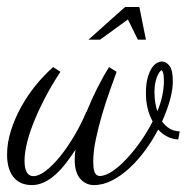

<svg xmlns="http://www.w3.org/2000/svg" viewBox="-40 -533 553 557"><path d="M135.3 -324.7Q107.4 -282.2 87.9 -243.9Q68.4 -205.6 55.7 -172.9Q43 -140.1 37.1 -113.3Q31.2 -86.4 31.2 -66.9Q31.2 -22 57.1 -22Q72.8 -22 93 -37.6Q113.3 -53.2 134.3 -79.1Q155.3 -105 175.3 -138.7Q195.3 -172.4 210.4 -208.5L210.9 -208Q225.1 -243.2 241.9 -276.9Q258.8 -310.5 276.4 -338.4L298.3 -324.7Q290 -301.8 278.3 -269Q266.6 -236.3 256.1 -200.4Q245.6 -164.6 238 -128.9Q230.5 -93.3 230.5 -64.5Q230.5 -56.2 231.2 -48.6Q231.9 -41 233.9 -35.2Q235.8 -29.3 239.7 -25.9Q243.7 -22.5 249.5 -22.5Q266.1 -22.5 287.4 -37.1Q308.6 -51.8 329.8 -75Q351.1 -98.1 370.4 -126.2Q389.6 -154.3 402.8 -180.7Q383.3 -216.8 383.3 -262.7Q383.3 -288.1 387.9 -305.7Q392.6 -323.2 399.4 -334.2Q406.2 -345.2 414.6 -349.9Q422.9 -354.5 429.7 -354.5Q442.4 -354.5 451.9 -341.8Q461.4 -329.1 461.4 -296.4Q461.4 -272.9 453.1 -242.9Q444.8 -212.9 430.2 -180.7Q439 -168 451.7 -160.2Q464.4 -152.3 481.4 -151.9L477.1 -128.4Q459.5 -129.4 444.8 -137Q430.2 -144.5 418.9 -157.2Q402.8 -126.5 381.6 -97.4Q360.4 -68.4 336.2 -45.9Q312 -23.4 285.6 -9.8Q259.3 3.9 232.4 3.9Q221.2 3.9 211.2 -0.5Q201.2 -4.9 193.4 -13.7Q185.5 -22.5 181.2 -36.1Q176.8 -49.8 176.8 -68.4Q176.8 -75.2 177.2 -83Q177.7 -90.8 179.2 -99.1Q165 -77.1 150.1 -58.1Q135.3 -39.1 119.6 -25.4Q104 -11.7 87.2 -3.9Q70.3 3.9 52.7 3.9Q33.7 3.9 20 -2.7Q6.3 -9.3 -2.4 -21.2Q-11.2 -33.2 -15.4 -49.3Q-19.5 -65.4 -19.5 -84.5Q-19.5 -118.2 -8.5 -153.3Q2.4 -188.5 21 -222.2Q39.6 -255.9 63.7 -285.6Q87.9 -315.4 114.3 -338.4ZM416.5 -210.4Q425.8 -232.4 430.7 -254.9Q435.5 -277.3 435.5 -298.8Q435.5 -314.9 433.1 -321.8Q430.7 -328.6 429.2 -329.6Q428.7 -329.6 425.5 -326.9Q422.4 -324.2 418.5 -316.9Q414.6 -309.6 411.4 -296.6Q408.2 -283.7 408.2 -263.2Q408.2 -249 410.4 -235.4Q412.6 -221.7 416.5 -210.4ZM359.9 -418 331.1 -476.6 250.5 -418H216.8L322.8 -512.7H364.3L383.3 -418Z"/></svg>

Font: Parisienne
Style: Regular
Weight: 400
Designer: Astigmatic (AOETI)
Foundry: Astigmatic (AOETI)
Version: Version 1.000